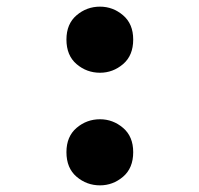

<svg xmlns="http://www.w3.org/2000/svg" viewBox="-20 -546 600 578"><path d="M281 12Q241 12 210.5 -14Q180 -40 180 -88Q180 -135 210.5 -161Q241 -187 281 -187Q320 -187 350.5 -161Q381 -135 381 -88Q381 -40 350.5 -14Q320 12 281 12ZM281 -327Q241 -327 210.5 -353Q180 -379 180 -427Q180 -474 210.5 -500Q241 -526 281 -526Q320 -526 350.5 -500Q381 -474 381 -427Q381 -379 350.5 -353Q320 -327 281 -327Z"/></svg>

Font: Ubuntu Sans Mono
Style: Regular
Weight: 400
Monospace: yes
Designer: Dalton Maag Ltd
Foundry: Dalton Maag Ltd
Version: Version 1.006